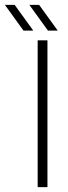

<svg xmlns="http://www.w3.org/2000/svg" viewBox="-92 -765 276 785"><path d="M62 0V-600H102V0ZM4 -640 -72 -745H-32L44 -640ZM104 -640 28 -745H68L144 -640Z"/></svg>

Font: Big Shoulders Stencil Text Thin
Style: Regular
Weight: 100
Designer: Patric King
Foundry: XO Type Co
Version: Version 2.001